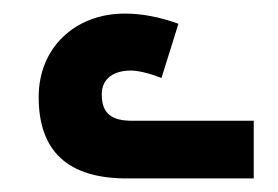

<svg xmlns="http://www.w3.org/2000/svg" viewBox="-20 -866 410 283"><path d="M167 -603H354V-688H175C145 -688 130 -698 130 -727C130 -749 146 -762 173 -762C182 -762 198 -759 218 -751L243 -831C215 -841 189 -846 164 -846C91 -846 37 -796 37 -723C37 -643 80 -603 167 -603Z"/></svg>

Font: Noto Sans Armenian SemiCondensed SemiBold
Style: Regular
Weight: 600
Width: 4
Designer: Monotype Design Team
Foundry: Monotype Imaging Inc.
Version: Version 2.008